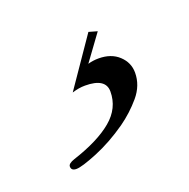

<svg xmlns="http://www.w3.org/2000/svg" viewBox="-52 -65 286 291"><g transform="rotate(-20 90.5 80.5)"><path d="M27.8 175.3Q19.5 175.3 19.5 168.5Q19.5 163.6 29.8 160.2Q71.8 146.5 94 127.9Q116.2 109.4 116.2 82.5Q116.2 61 83 61Q72.8 61 62 64.5L115.7 -13.7L129.4 -9.8L99.1 31.7Q107.4 29.3 116.2 29.3Q136.7 29.3 148.9 40.8Q161.1 52.2 161.1 68.4Q161.1 88.9 146.7 106Q132.3 123 113.8 136.2Q87.9 154.3 62.3 164.8Q36.6 175.3 27.8 175.3Z"/></g></svg>

Font: Pinyon Script
Style: Regular
Weight: 400
Designer: Nicole Fally, Eben Sorkin
Foundry: Sorkin Type Co.
Version: Version 1.008; ttfautohint (v1.8.4.7-5d5b)